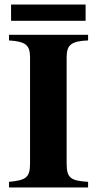

<svg xmlns="http://www.w3.org/2000/svg" viewBox="-20 -830 429 850"><path d="M359 -738V-810H29V-738ZM370 0V-25C294 -30 275 -41 275 -106V-576C275 -632 296 -648 370 -651V-676H20V-651C92 -646 113 -632 113 -576V-106C113 -44 95 -32 20 -25V0Z"/></svg>

Font: XITS Math
Style: Bold
Weight: 700
Designer: MicroPress Inc., with final additions and corrections provided by Coen Hoffman, Elsevier (retired)
Version: Version 1.105